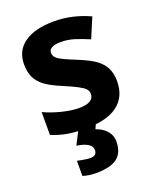

<svg xmlns="http://www.w3.org/2000/svg" viewBox="-138 -599 738 904"><g transform="rotate(-20 230.5 -147.0)"><path d="M426.3 -150.4Q426.3 -72.8 372.1 -31.7Q317.9 9.3 210 9.3Q154.8 9.3 115.7 1.7Q76.7 -5.9 42.5 -20.5V-134.8Q81.1 -116.7 129.4 -104.5Q177.7 -92.3 214.4 -92.3Q289.6 -92.3 289.6 -135.7Q289.6 -151.9 279.8 -162.1Q270 -172.4 245.4 -185.3Q220.7 -198.2 180.2 -215.3Q121.6 -239.7 94.2 -260.7Q66.9 -281.7 54.2 -308.6Q41.5 -335.4 41.5 -375Q41.5 -442.4 94 -479.5Q146.5 -516.6 242.7 -516.6Q334 -516.6 420.9 -476.6L378.9 -377Q340.8 -393.1 307.9 -403.6Q274.9 -414.1 240.2 -414.1Q179.2 -414.1 179.2 -380.9Q179.2 -362.3 199 -348.6Q218.8 -335 285.2 -308.6Q344.7 -284.2 372.3 -263.4Q399.9 -242.7 413.1 -215.3Q426.3 -188 426.3 -150.4ZM326.2 113.3Q326.2 171.4 292 197.3Q257.8 223.1 186 223.1Q150.9 223.1 120.1 213.4V137.2Q132.3 140.6 152.8 143.8Q173.3 147 184.6 147Q217.3 147 217.3 118.7Q217.3 81.1 142.1 69.8L177.7 0H265.1L252.9 27.8Q286.1 38.6 306.2 61.5Q326.2 84.5 326.2 113.3Z"/></g></svg>

Font: Bpm'online Open Sans
Style: Bold
Weight: 700
Foundry: Ascender Corporation
Version: Version 1.10